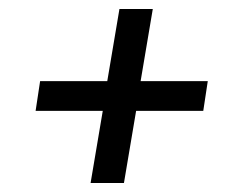

<svg xmlns="http://www.w3.org/2000/svg" viewBox="-20 -553 540 426"><path d="M181 -147 208 -307H59L69 -373H218L245 -533H319L292 -373H441L431 -307H282L255 -147Z"/></svg>

Font: Iosevka Oblique
Style: Regular
Weight: 400
Italic angle: -9°
Monospace: yes
Designer: Belleve Invis
Foundry: Belleve Invis
Version: Version 32.5.0; ttfautohint (v1.8.4)